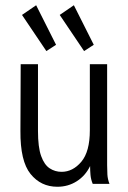

<svg xmlns="http://www.w3.org/2000/svg" viewBox="-20 -702 490 733"><path d="M199 11Q136 11 96.5 -38Q57 -87 58 -202L59 -457H125V-202Q125 -140 137 -106.5Q149 -73 169.5 -59.5Q190 -46 215 -46Q258 -46 290.5 -84.5Q323 -123 323 -205V-457H389V-71Q389 -53 390 -35.5Q391 -18 398 0H334Q327 -17 325.5 -34Q324 -51 324 -68Q306 -31 273 -10Q240 11 199 11ZM157 -507 64 -645 118 -682 194 -531ZM301 -507 208 -645 262 -682 338 -531Z"/></svg>

Font: Inconsolata SemiCondensed
Style: Regular
Weight: 400
Width: 4
Monospace: yes
Designer: Raph Levien, Cyreal, Brenton Simpson
Foundry: Raph Levien, Cyreal, Google
Version: Version 3.001; ttfautohint (v1.8.2.53-6de2)